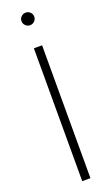

<svg xmlns="http://www.w3.org/2000/svg" viewBox="-175 -952 577 988"><g transform="rotate(-20 113.0 -457.5)"><path d="M135.3 -727.5V0H90.3V-727.5ZM112.8 -845.7Q98.6 -845.7 88.4 -856Q78.1 -866.2 78.1 -880.4Q78.1 -894.5 88.4 -904.5Q98.6 -914.6 112.8 -914.6Q127.4 -914.6 137.7 -904.5Q147.9 -894.5 147.9 -880.4Q147.9 -866.2 137.7 -856Q127.4 -845.7 112.8 -845.7Z"/></g></svg>

Font: Inter 24pt ExtraLight
Style: Regular
Weight: 250
Designer: Rasmus Andersson
Foundry: rsms
Version: Version 4.001;git-66647c0bb